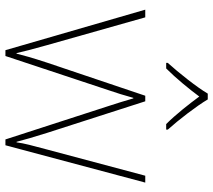

<svg xmlns="http://www.w3.org/2000/svg" viewBox="-60 -744 804 725"><g transform="rotate(90 342.5 -381.0)"><path d="M355 -763H333C309 -722 254 -653 217 -612V-606H238C275 -643 316 -693 344 -731C372 -693 411 -643 448 -606H469V-612C432 -653 379 -722 355 -763ZM380 -388 506 1H528L669 -527H643L544 -156C529 -99 521 -72 517 -41H515C507 -72 497 -106 481 -157L362 -527H341L216 -156C196 -95 190 -72 182 -41H180C173 -72 167 -95 150 -156L45 -527H16L169 1H191L320 -388C331 -420 339 -446 349 -482H351C361 -446 369 -423 380 -388Z"/></g></svg>

Font: Noto Sans Devanagari UI Thin
Style: Regular
Weight: 100
Designer: Jelle Bosma - Monotype Design Team
Foundry: Monotype Imaging Inc.
Version: Version 2.004